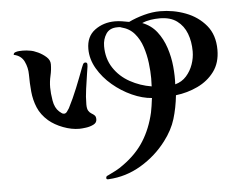

<svg xmlns="http://www.w3.org/2000/svg" viewBox="-51 -738 1102 844"><g transform="rotate(-5 500.0 -316.0)"><path d="M620 -384Q620 -414 615.5 -451Q611 -488 599.5 -523Q588 -558 566 -583.5Q544 -609 508 -618Q504 -620 500 -620Q496 -620 491 -620Q457 -620 441.5 -596.5Q426 -573 426 -542Q426 -487 453 -446Q480 -405 524.5 -380.5Q569 -356 619 -348Q619 -357 619.5 -366Q620 -375 620 -384ZM812 -486Q812 -529 798.5 -564.5Q785 -600 756 -621.5Q727 -643 680 -643Q660 -643 640 -640Q620 -637 602 -629Q641 -614 665.5 -582.5Q690 -551 703.5 -510Q717 -469 721 -426.5Q725 -384 723 -348Q753 -356 772.5 -378Q792 -400 802 -428.5Q812 -457 812 -486ZM364 -225Q364 -210 349 -202.5Q334 -195 315.5 -192.5Q297 -190 286 -190Q252 -190 215 -204Q178 -218 152 -240Q121 -267 107 -300.5Q93 -334 89.5 -371.5Q86 -409 86 -447Q86 -477 73 -504.5Q60 -532 27 -539Q27 -547 35 -550Q43 -553 52.5 -553.5Q62 -554 68 -554Q84 -554 100 -551Q115 -549 135 -539.5Q155 -530 170.5 -516Q186 -502 186 -484Q186 -459 180 -433.5Q174 -408 174 -382Q174 -357 179.5 -324Q185 -291 204 -274Q209 -270 214 -266Q219 -262 225 -262Q233 -262 238.5 -270Q244 -278 248 -284Q269 -325 287 -369.5Q305 -414 321 -457Q323 -462 326.5 -470Q330 -478 337 -478Q346 -478 346 -469Q346 -459 344 -449.5Q342 -440 341 -430Q336 -396 331 -362Q326 -328 326 -294Q326 -275 331.5 -266Q337 -257 345 -252.5Q353 -248 358.5 -242.5Q364 -237 364 -225ZM921 -483Q921 -426 892.5 -387.5Q864 -349 818.5 -327.5Q773 -306 722 -300Q716 -244 701.5 -196.5Q687 -149 652 -103Q606 -42 539 -2Q472 38 395 42H392Q385 42 385 36Q385 31 387.5 28.5Q390 26 394 25Q413 16 430 7Q447 -2 463 -14Q522 -56 556 -110Q590 -164 606 -234Q609 -248 611 -262.5Q613 -277 615 -292Q615 -294 615.5 -295Q616 -296 616 -297Q574 -300 528.5 -320.5Q483 -341 444 -374Q405 -407 380.5 -449Q356 -491 356 -536Q356 -591 394 -619Q432 -647 483 -647Q498 -647 514 -644.5Q530 -642 545 -639Q576 -654 613 -664Q650 -674 684 -674Q743 -674 797 -653.5Q851 -633 886 -591Q921 -549 921 -483Z"/></g></svg>

Font: Kaisei HarunoUmi Medium
Style: Regular
Weight: 500
Designer: Font-Kai, 金井和夫
Foundry: KAZUO KANAI
Version: Version 5.003